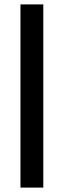

<svg xmlns="http://www.w3.org/2000/svg" viewBox="-20 -851 289 871"><path d="M72.8 0V-831H176.4V0Z"/></svg>

Font: Merriweather Light
Style: Regular
Weight: 300
Designer: Eben Sorkin
Foundry: Eben Sorkin
Version: Version 2.100